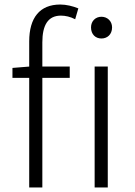

<svg xmlns="http://www.w3.org/2000/svg" viewBox="-20 -828 595 848"><path d="M398 0H456V-534H398ZM428 -658C454 -658 475 -676 475 -707C475 -735 454 -754 428 -754C402 -754 382 -735 382 -707C382 -676 402 -658 428 -658ZM35 -484H109V0H167V-484H288V-534H167V-641C167 -717 192 -759 249 -759C269 -759 291 -754 312 -743L326 -791C301 -801 273 -808 246 -808C156 -808 109 -750 109 -645V-534L35 -528Z"/></svg>

Font: Noto Sans CJK SC Light
Style: Regular
Weight: 300
Designer: Ryoko NISHIZUKA 西塚涼子 (kana, bopomofo & ideographs); Paul D. Hunt (Latin, Greek & Cyrillic); Sandoll Communications 산돌커뮤니
Foundry: Adobe
Version: Version 2.004;hotconv 1.0.118;makeotfexe 2.5.65603